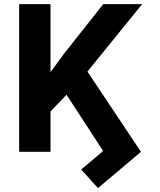

<svg xmlns="http://www.w3.org/2000/svg" viewBox="-20 -748 789 946"><path d="M210.4 -179.1 182.4 -329.1 294.5 -482 488.5 -727.5H680.3L378.5 -355.5ZM74.4 0V-727.5H228.9V0ZM462.7 178.7 380.1 87.1 488.1 -3.9 279.3 -325 394.5 -419.9 674.6 0Z"/></svg>

Font: Inter V
Style: 
Weight: 400
Designer: Rasmus Andersson
Foundry: rsms
Version: Version 4.000;git-a3f224843